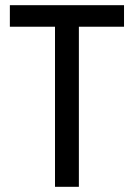

<svg xmlns="http://www.w3.org/2000/svg" viewBox="-20 -720 516 740"><path d="M192 -617H18V-700H458V-617H284V0H192Z"/></svg>

Font: Cabin Condensed
Style: Regular
Weight: 400
Width: 3
Designer: Pablo Impallari
Foundry: Pablo Impallari. http://www.impallari.com Igino Marini. http://www.ikern.com
Version: Version 2.200